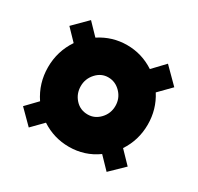

<svg xmlns="http://www.w3.org/2000/svg" viewBox="-119 -653 838 812"><g transform="rotate(30 300.0 -247.0)"><path d="M498 -107 554 -49 488 15 434 -41Q373 3 296 3Q223 3 162 -37L109 17L43 -49L95 -103Q52 -167 52 -245Q52 -323 95 -387L43 -441L110 -508L163 -453Q224 -493 296 -493Q368 -493 429 -453L484 -511L557 -438L500 -380Q539 -319 539 -245Q539 -169 498 -107ZM381 -245Q381 -282 355.5 -308.5Q330 -335 295 -335Q261 -335 236.5 -308Q212 -281 212 -245Q212 -208 236 -181.5Q260 -155 297 -155Q331 -155 356 -181.5Q381 -208 381 -245Z"/></g></svg>

Font: Nunito Sans Heavy
Style: Regular
Weight: 400
Designer: Vernon Adams
Foundry: Vernon Adams
Version: Version 2.500